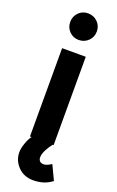

<svg xmlns="http://www.w3.org/2000/svg" viewBox="-173 -742 603 991"><g transform="rotate(20 128.5 -246.5)"><path d="M127 -700Q158 -700 179.5 -679Q201 -658 201 -627Q201 -596 179.5 -575Q158 -554 127 -554Q97 -554 76 -575Q55 -596 55 -627Q55 -658 76 -679Q97 -700 127 -700ZM192 -485V0H187Q174 15 161 39.5Q148 64 148 83Q148 94 154.5 102.5Q161 111 179 111Q185 111 196.5 106.5Q208 102 219 94L257 174Q233 192 207.5 199.5Q182 207 154 207Q103 207 70.5 173.5Q38 140 38 94Q38 74 48 45Q58 16 71 0H62V-485Z"/></g></svg>

Font: Palanquin
Style: Bold
Weight: 700
Designer: Pria Ravichandran
Version: Version 1.0.4